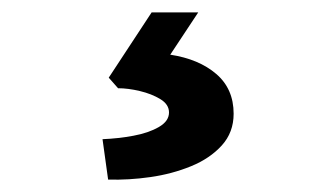

<svg xmlns="http://www.w3.org/2000/svg" viewBox="-20 -44 540 309"><path d="M154 245 145 180Q170 179 194.5 174.5Q219 170 235.5 160.5Q252 151 252 137Q252 124 238 115.5Q224 107 205 102.5Q186 98 170 98L155 81L224 -24H299L254 44Q300 51 328 75Q356 99 356 139Q356 169 337 190Q318 211 287.5 223.5Q257 236 222 241Q187 246 154 245Z"/></svg>

Font: Lexend Tera SemiBold
Style: Regular
Weight: 600
Version: Version 1.007